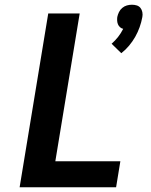

<svg xmlns="http://www.w3.org/2000/svg" viewBox="-20 -792 640 812"><path d="M493 -567 452 -607Q467 -620 479.5 -636Q492 -652 501 -670Q493 -672 487.5 -677Q482 -682 479 -689Q476 -696 475.5 -704Q475 -712 476 -720Q478 -730 483 -740.5Q488 -751 497 -758.5Q506 -766 516.5 -769Q527 -772 538 -772Q549 -772 558.5 -769Q568 -766 574 -758.5Q580 -751 582 -740.5Q584 -730 582 -720Q578 -698 570.5 -677Q563 -656 552 -636.5Q541 -617 526 -599Q511 -581 493 -567ZM63 0 184 -735H317L214 -110H489L471 0Z"/></svg>

Font: Iosevka Aile Extrabold Oblique
Style: Regular
Weight: 800
Italic angle: -9°
Designer: Belleve Invis
Foundry: Belleve Invis
Version: Version 31.1.0; ttfautohint (v1.8.4)